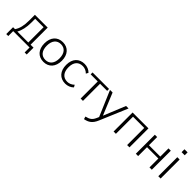

<svg xmlns="http://www.w3.org/2000/svg" viewBox="237 -2025 3577 3577"><g transform="rotate(45 2026.0 -236.5)"><path d="M27 130H80V0H512V130H566V-50H488V-501H151V-350C151 -218 129 -122 78 -50H27ZM140 -49C184 -122 207 -232 207 -345V-452H429V-49Z M882 8C1022 8 1112 -90 1112 -251C1112 -411 1022 -510 882 -510C741 -510 652 -411 652 -251C652 -90 741 8 882 8ZM882 -44C779 -44 714 -116 714 -251C714 -385 779 -458 882 -458C984 -458 1050 -385 1050 -251C1050 -116 984 -44 882 -44Z M1456 8C1517 8 1582 -16 1622 -59L1597 -104C1555 -62 1504 -44 1458 -44C1349 -44 1284 -119 1284 -253C1284 -386 1349 -457 1458 -457C1506 -457 1556 -439 1597 -397L1622 -442C1583 -485 1520 -510 1456 -510C1314 -510 1222 -417 1222 -254C1222 -92 1312 8 1456 8Z M1857 0H1918V-451H2105V-501H1670V-451H1857Z M2157 174 2172 227C2271 208 2336 169 2387 48L2619 -501H2553L2376 -68L2198 -501H2130L2344 0L2324 45C2291 121 2250 153 2157 174Z M2725 0H2786V-451H3082V0H3143V-501H2725Z M3311 0H3372V-234H3671V0H3732V-501H3671V-285H3372V-501H3311Z M3903 0H3964V-501H3903ZM3893 -624H3975V-700H3893Z"/></g></svg>

Font: Poppy and Pepper Light
Style: Regular
Weight: 300
Designer: Thy Ha
Foundry: Thy Ha
Version: Version 0.001;Glyphs 3.2 (3227)